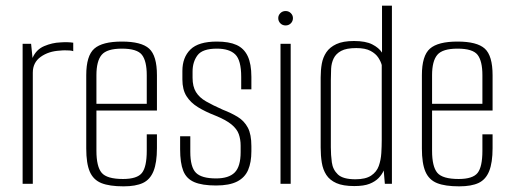

<svg xmlns="http://www.w3.org/2000/svg" viewBox="-20 -650 1803 679"><path d="M60 0V-495H90L95 -445Q108 -475 136.5 -487Q165 -499 193 -500Q219 -502 239 -499V-469Q234 -471 226 -471.5Q218 -472 209 -472Q200 -472 192 -471Q152 -469 124 -449Q96 -429 96 -393V0Z M417 9Q367 9 338.5 -2.5Q310 -14 297.5 -43Q285 -72 285 -125V-384Q285 -453 313.5 -478Q342 -503 411 -503Q480 -503 507.5 -478Q535 -453 535 -384V-259H321V-117Q321 -61 339.5 -39Q358 -17 415 -17Q465 -17 482 -38.5Q499 -60 499 -117V-175H535V-126Q535 -75 523 -45Q511 -15 485.5 -3Q460 9 417 9ZM321 -283H499V-384Q499 -434 482 -456Q465 -478 411 -478Q358 -478 339.5 -456Q321 -434 321 -384Z M744 6Q695 6 667 -6Q639 -18 628 -46Q617 -74 617 -122V-168H653V-113Q653 -59 673 -39Q693 -19 744 -19Q789 -19 810 -40Q831 -61 831 -112V-135Q831 -157 824.5 -175.5Q818 -194 798.5 -210Q779 -226 742 -241Q706 -255 680 -271Q654 -287 639.5 -310Q625 -333 625 -369V-399Q625 -447 653.5 -475Q682 -503 747 -503Q790 -503 816.5 -491Q843 -479 856 -451.5Q869 -424 869 -378V-334H833V-378Q833 -437 812 -457.5Q791 -478 747 -478Q696 -478 678.5 -454.5Q661 -431 661 -397V-375Q661 -344 673 -324.5Q685 -305 708.5 -291.5Q732 -278 768 -262Q799 -250 821.5 -236Q844 -222 856.5 -198.5Q869 -175 869 -133V-115Q869 -76 857.5 -49Q846 -22 818.5 -8Q791 6 744 6Z M972 0V-495H1008V0ZM990 -560Q979 -560 971.5 -567.5Q964 -575 964 -586Q964 -596 971.5 -603.5Q979 -611 990 -611Q1001 -611 1008.5 -603.5Q1016 -596 1016 -586Q1016 -575 1008.5 -567.5Q1001 -560 990 -560Z M1233 8Q1193 8 1169.5 -2.5Q1146 -13 1134 -31.5Q1122 -50 1118 -75Q1114 -100 1114 -128V-376Q1114 -402 1118 -424.5Q1122 -447 1134 -465Q1146 -483 1169.5 -494Q1193 -505 1232 -505Q1273 -505 1296.5 -493Q1320 -481 1331 -464V-630H1366V0H1341L1337 -47Q1331 -33 1319 -20.5Q1307 -8 1287 0Q1267 8 1233 8ZM1237 -16Q1273 -16 1292.5 -29Q1312 -42 1319.5 -63Q1327 -84 1328.5 -108.5Q1330 -133 1330 -155V-420Q1327 -432 1318 -446Q1309 -460 1290.5 -470Q1272 -480 1240 -480Q1205 -480 1186.5 -470Q1168 -460 1160 -443.5Q1152 -427 1151 -407Q1150 -387 1150 -366V-129Q1150 -102 1153.5 -76Q1157 -50 1175 -33Q1193 -16 1237 -16Z M1604 9Q1554 9 1525.5 -2.5Q1497 -14 1484.5 -43Q1472 -72 1472 -125V-384Q1472 -453 1500.5 -478Q1529 -503 1598 -503Q1667 -503 1694.5 -478Q1722 -453 1722 -384V-259H1508V-117Q1508 -61 1526.5 -39Q1545 -17 1602 -17Q1652 -17 1669 -38.5Q1686 -60 1686 -117V-175H1722V-126Q1722 -75 1710 -45Q1698 -15 1672.5 -3Q1647 9 1604 9ZM1508 -283H1686V-384Q1686 -434 1669 -456Q1652 -478 1598 -478Q1545 -478 1526.5 -456Q1508 -434 1508 -384Z"/></svg>

Font: Alumni Sans Thin ExtraLight
Style: Regular
Weight: 250
Version: Version 1.018